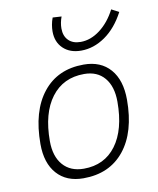

<svg xmlns="http://www.w3.org/2000/svg" viewBox="-87 -843 760 921"><g transform="rotate(-10 293.0 -382.5)"><path d="M245.1 9.8Q162.6 9.8 116.2 -42.5Q69.8 -94.7 69.8 -187.5Q69.8 -347.7 141.4 -437.5Q212.9 -527.3 339.8 -527.3Q422.9 -527.3 469.2 -474.1Q515.6 -420.9 515.6 -325.2Q515.6 -167.5 444.1 -78.9Q372.6 9.8 245.1 9.8ZM254.9 -35.2Q355.5 -35.2 412.1 -111.3Q468.8 -187.5 468.8 -323.7Q468.8 -398.4 433.3 -440.4Q397.9 -482.4 334 -482.4Q231.9 -482.4 174.3 -406Q116.7 -329.6 116.7 -193.8Q116.7 -119.1 153.3 -77.1Q189.9 -35.2 254.9 -35.2ZM340.8 -595.2Q286.1 -595.2 253.4 -626.5Q220.7 -657.7 220.7 -709.5Q220.7 -724.6 223.6 -741.7Q226.6 -758.8 232.9 -775.4L275.9 -772.9Q265.1 -743.7 265.1 -715.8Q265.1 -679.2 286.4 -658Q307.6 -636.7 345.2 -636.7Q394.5 -636.7 440.2 -671.4Q485.8 -706.1 516.1 -765.1L552.2 -746.1Q513.7 -672.9 457.8 -634Q401.9 -595.2 340.8 -595.2Z"/></g></svg>

Font: CaskaydiaCove NF ExtraLight
Style: Italic
Weight: 200
Italic angle: -10°
Designer: Aaron Bell
Foundry: Saja Typeworks
Version: Version 2111.001; VTT 6.35;Nerd Fonts 3.2.1